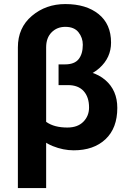

<svg xmlns="http://www.w3.org/2000/svg" viewBox="-20 -741 642 959"><path d="M272.5 -392.6H339.4Q446.3 -392.6 506.1 -341.1Q565.9 -289.6 565.9 -202.1Q565.9 -101.1 507.1 -45.7Q448.2 9.8 348.1 9.8Q295.9 9.8 243.7 -11.2Q191.4 -32.2 156.3 -76.7Q121.1 -121.1 121.1 -191.9L173.3 -197.8Q173.3 -158.7 212.2 -131.3Q251 -104 316.4 -104Q367.7 -104 396.2 -132.8Q424.8 -161.6 424.8 -204.1Q424.8 -256.3 397.7 -286.1Q370.6 -315.9 319.8 -315.9H272.5ZM306.2 -720.7Q410.2 -720.7 472.4 -670.7Q534.7 -620.6 534.7 -528.3Q534.7 -453.1 476.6 -400.9Q418.5 -348.6 323.7 -348.6H272.5V-419.4H304.2Q352.1 -419.4 372.8 -445.6Q393.6 -471.7 393.6 -517.6Q393.6 -552.7 372.1 -579.8Q350.6 -606.9 306.2 -606.9Q264.6 -606.9 237.5 -579.3Q210.5 -551.8 210.5 -504.4V198.2H69.3V-504.4Q69.3 -602.5 139.2 -661.6Q209 -720.7 306.2 -720.7Z"/></svg>

Font: RobotoDEMO
Style: Regular
Weight: 400
Designer: Christian Robertson
Foundry: Google
Version: Version 2.136